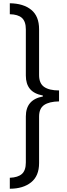

<svg xmlns="http://www.w3.org/2000/svg" viewBox="-20 -886 412 1174"><path d="M40 -866Q123 -865 171 -826Q219 -787 219 -707V-427Q219 -376 250 -354.5Q281 -333 341 -333V-266Q281 -265 250 -244Q219 -223 219 -173V111Q219 190 170 229Q121 268 40 268V201Q90 199 114 177.5Q138 156 138 107V-174Q138 -277 242 -296V-302Q188 -312 163 -342.5Q138 -373 138 -424V-706Q138 -755 114 -776.5Q90 -798 40 -799Z"/></svg>

Font: Noto Sans Telugu UI Condensed
Style: Regular
Weight: 400
Width: 3
Designer: Jelle Bosma - Monotype Design Team
Foundry: Monotype Imaging Inc.
Version: Version 2.006; ttfautohint (v1.8.4.7-5d5b)